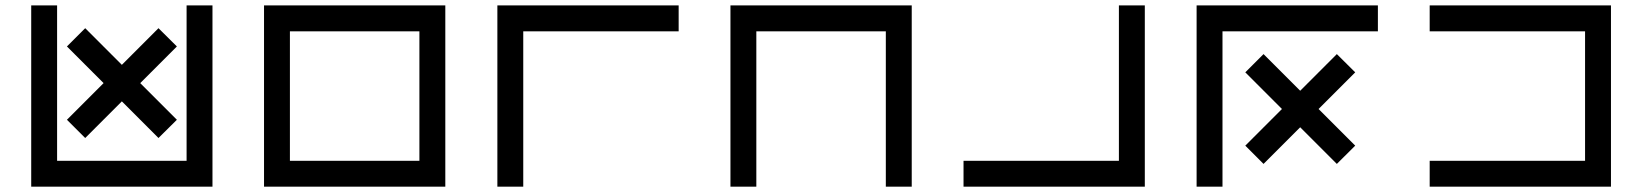

<svg xmlns="http://www.w3.org/2000/svg" viewBox="-20 -704 6192 724"><path d="M97.7 -683.6H195.3V-97.7H683.6V-683.6H781.2V0H97.7ZM508.8 -390.6 647 -252.4 577.6 -183.6 439.5 -321.8 301.3 -183.6 232.4 -252.4 370.6 -390.6 232.4 -528.8 301.3 -597.7 439.5 -459.5 577.6 -597.7 647 -528.8Z M1073.2 -585.9V-97.7H1561.5V-585.9ZM975.6 -683.6H1659.2V0H975.6Z M2539.1 -683.6V-585.9H1953.1V0H1855.5V-683.6Z M2734.4 -683.6H3418V0H3320.3V-585.9H2832V0H2734.4Z M3613.3 0V-97.7H4199.2V-683.6H4296.9V0Z M5175.8 -683.6V-585.9H4589.8V0H4492.2V-683.6ZM4952.1 -293 5090.3 -154.8 5021 -85.9 4882.8 -224.1 4744.6 -85.9 4675.8 -154.8 4814 -293 4675.8 -431.2 4744.6 -500 4882.8 -361.8 5021 -500 5090.3 -431.2Z M5371.1 0V-97.7H5957V-585.9H5371.1V-683.6H6054.7V0Z"/></svg>

Font: BabelStone Club Penguin
Style: Regular
Weight: 400
Designer: Andrew West
Foundry: BabelStone
Version: Version 1.02 November 6, 2013